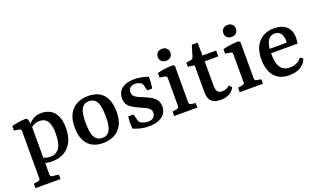

<svg xmlns="http://www.w3.org/2000/svg" viewBox="-77 -1059 2843 1701"><g transform="rotate(-20 1344.0 -208.5)"><path d="M25 180V138L68 131Q86 129 86 110V-335Q86 -354 69 -357L20 -365V-407Q53 -416 89 -421.5Q125 -427 157 -427L172 -413L182 -348V110Q182 129 201 131L261 138V180ZM245 8Q225 8 202.5 4.5Q180 1 161 -7L169 -61Q180 -49 201 -42.5Q222 -36 246 -36Q297 -36 327.5 -74Q358 -112 359 -210Q360 -290 336 -328.5Q312 -367 261 -367Q231 -367 208 -355.5Q185 -344 173 -331L163 -351Q184 -384 217.5 -406Q251 -428 302 -428Q347 -428 383.5 -407.5Q420 -387 440.5 -343Q461 -299 461 -229Q461 -116 403 -54Q345 8 245 8Z M828 -203Q828 -262 819 -301.5Q810 -341 789 -361.5Q768 -382 731 -382Q685 -382 662.5 -343.5Q640 -305 640 -214Q640 -156 648.5 -116.5Q657 -77 678 -56Q699 -35 736 -35Q783 -35 805.5 -74Q828 -113 828 -203ZM535 -206Q535 -285 562.5 -334Q590 -383 636.5 -405.5Q683 -428 740 -428Q805 -428 847.5 -402.5Q890 -377 911 -328Q932 -279 932 -211Q932 -132 904.5 -83.5Q877 -35 831 -12.5Q785 10 727 10Q663 10 620 -16Q577 -42 556 -90Q535 -138 535 -206Z M1013 -21Q1009 -51 1010 -80.5Q1011 -110 1014 -136H1064L1079 -81Q1084 -60 1096 -51Q1106 -46 1123.5 -39Q1141 -32 1165 -32Q1200 -32 1217.5 -49Q1235 -66 1235 -92Q1235 -114 1221.5 -128Q1208 -142 1183 -154Q1158 -166 1124 -181Q1076 -202 1046.5 -228.5Q1017 -255 1017 -304Q1017 -363 1059 -395.5Q1101 -428 1176 -428Q1209 -428 1245 -421Q1281 -414 1306 -404Q1307 -377 1305 -349Q1303 -321 1298 -295H1252L1239 -345Q1236 -356 1232 -362.5Q1228 -369 1219 -373Q1210 -379 1198 -382.5Q1186 -386 1171 -387Q1143 -387 1124 -373Q1105 -359 1105 -330Q1105 -308 1118.5 -293.5Q1132 -279 1153 -269.5Q1174 -260 1197 -251Q1232 -237 1262 -220.5Q1292 -204 1310.5 -179Q1329 -154 1329 -115Q1329 -55 1281.5 -22.5Q1234 10 1160 10Q1116 10 1077.5 0Q1039 -10 1013 -21Z M1556 -71Q1556 -52 1575 -49L1617 -42V0H1398V-42L1441 -49Q1460 -52 1460 -71V-336Q1460 -355 1442 -357L1393 -365V-407Q1427 -417 1467.5 -422Q1508 -427 1542 -427L1556 -414ZM1559 -540Q1559 -515 1542.5 -499.5Q1526 -484 1500 -484Q1473 -484 1456.5 -499.5Q1440 -515 1440 -540Q1440 -566 1456.5 -581.5Q1473 -597 1500 -597Q1526 -597 1542.5 -581.5Q1559 -566 1559 -540Z M1722 -360 1661 -369V-407L1707 -415Q1717 -417 1721.5 -421.5Q1726 -426 1729 -435L1761 -540H1815L1817 -418H1946V-363H1818V-136Q1818 -91 1832.5 -75.5Q1847 -60 1874 -60Q1894 -60 1912.5 -67Q1931 -74 1945 -88L1968 -65Q1952 -29 1916.5 -11Q1881 7 1836 7Q1804 7 1777.5 -3Q1751 -13 1736.5 -38.5Q1722 -64 1722 -109Z M2174 -71Q2174 -52 2193 -49L2235 -42V0H2016V-42L2059 -49Q2078 -52 2078 -71V-336Q2078 -355 2060 -357L2011 -365V-407Q2045 -417 2085.5 -422Q2126 -427 2160 -427L2174 -414ZM2177 -540Q2177 -515 2160.5 -499.5Q2144 -484 2118 -484Q2091 -484 2074.5 -499.5Q2058 -515 2058 -540Q2058 -566 2074.5 -581.5Q2091 -597 2118 -597Q2144 -597 2160.5 -581.5Q2177 -566 2177 -540Z M2295 -204Q2295 -311 2348 -369.5Q2401 -428 2493 -428Q2568 -428 2609 -390Q2650 -352 2650 -283Q2650 -272 2648.5 -257Q2647 -242 2645 -229H2363V-270H2557Q2558 -275 2558.5 -279Q2559 -283 2559 -289Q2559 -331 2539.5 -357Q2520 -383 2483 -383Q2442 -383 2418.5 -346.5Q2395 -310 2395 -224Q2395 -161 2408.5 -123.5Q2422 -86 2448 -69.5Q2474 -53 2510 -53Q2544 -53 2573.5 -67Q2603 -81 2621 -106L2647 -89Q2634 -43 2590 -16.5Q2546 10 2482 10Q2419 10 2377.5 -17Q2336 -44 2315.5 -92Q2295 -140 2295 -204Z"/></g></svg>

Font: Yrsa Medium
Style: Regular
Weight: 500
Designer: Anna Giedrys (Yrsa+Rasa design), David Brezina (Yrsa art-direction, Rasa art-direction, design)
Foundry: Rosetta Type Foundry
Version: Version 2.004